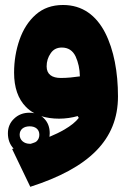

<svg xmlns="http://www.w3.org/2000/svg" viewBox="-20 -467 511 758"><path d="M96.2 -22C72.3 -22 51.8 -14.2 35.6 1.5C19.5 16.6 11.2 36.1 11.2 59.1C11.2 83.5 18.6 103.5 33.7 119.6L27.8 121.1L99.6 270.5C330.6 196.3 445.8 85.4 445.8 -86.4C445.8 -181.6 429.7 -270 395 -337.9C359.9 -405.8 305.7 -447.3 229 -447.3C185.5 -447.3 149.9 -434.6 121.1 -409.2C92.3 -383.8 71.3 -350.6 57.1 -310.1C43 -269.5 35.6 -226.1 35.6 -180.2C35.6 -121.6 51.3 -76.7 82 -45.4C91.8 -35.2 103 -26.9 115.7 -20C109.4 -21.5 103 -22 96.2 -22ZM295.4 -165.5C271.5 -162.1 246.1 -159.2 220.2 -159.2C185.5 -159.2 164.1 -173.3 164.1 -205.1C164.1 -224.1 169.4 -241.7 180.2 -256.8C190.4 -272 205.1 -279.3 224.1 -279.3C249 -279.3 267.1 -267.6 278.3 -244.6C289.1 -221.2 294.9 -194.8 295.4 -165.5ZM97.2 31.7C120.1 31.7 135.3 43.9 135.3 64.9C135.3 75.2 131.8 84 124.5 90.8C123 92.3 121.1 93.3 119.6 94.2C113.8 96.7 107.9 98.6 101.6 100.6H97.2C75.2 100.6 57.6 86.4 57.6 64.9C57.6 43.9 73.7 31.7 97.2 31.7ZM291 -1.5C279.3 13.7 260.3 29.3 234.4 44.4C216.8 54.7 197.3 64 175.3 73.2C175.8 68.8 176.3 64 176.3 59.1C176.3 35.2 168.9 15.6 153.8 0.5C150.4 -2.9 147 -5.9 143.1 -8.3C164.1 -2 187.5 1.5 213.4 1.5C238.3 1.5 265.1 -2.4 286.6 -8.8Z"/></svg>

Font: Estedad ExtraBold
Style: Regular
Weight: 800
Designer: Amin Abedi
Version: Version 7.3